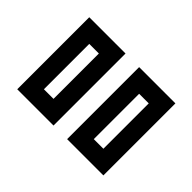

<svg xmlns="http://www.w3.org/2000/svg" viewBox="-70 -794 509 509"><g transform="rotate(45 185.0 -539.0)"><path d="M160 -429V-649V-674H135H49H24V-649V-429V-404H49H135H160V-429ZM110 -454H74V-624H110V-454ZM347 -429V-649V-674H322H236H211V-649V-429V-404H236H322H347V-429ZM297 -454H261V-624H297V-454Z"/></g></svg>

Font: Gamestation DisplayOutline
Style: Regular
Weight: 400
Designer: Jonas Hecksher
Foundry: Jonas Hecksher, Playtypeª, e-types AS
Version: Version 1.003